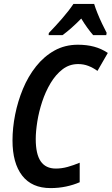

<svg xmlns="http://www.w3.org/2000/svg" viewBox="-20 -953 572 983"><path d="M239 10Q143 10 93.5 -54Q44 -118 44 -234Q44 -298 57.5 -366Q71 -434 97.5 -498Q124 -562 164.5 -613Q205 -664 258.5 -694Q312 -724 379 -724Q424 -724 461.5 -714Q499 -704 532 -682L479 -590Q457 -606 432.5 -615.5Q408 -625 380 -625Q335 -625 300 -598Q265 -571 239 -527.5Q213 -484 196 -432.5Q179 -381 171 -330.5Q163 -280 163 -241Q163 -164 188.5 -127Q214 -90 266 -90Q296 -90 326.5 -98.5Q357 -107 388 -120V-20Q356 -6 318 2Q280 10 239 10ZM230 -784Q262 -817 297 -857Q332 -897 356 -933H462Q468 -913 479 -885.5Q490 -858 503 -831Q516 -804 526 -785L524 -773H457Q443 -789 427 -811Q411 -833 396 -858Q344 -805 300 -773H229Z"/></svg>

Font: Noto Sans Condensed SemiBold
Style: Italic
Weight: 600
Width: 3
Italic angle: -12°
Designer: Monotype Design Team
Foundry: Monotype Imaging Inc.
Version: Version 2.013; ttfautohint (v1.8.4.7-5d5b)